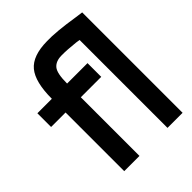

<svg xmlns="http://www.w3.org/2000/svg" viewBox="-195 -785 891 891"><g transform="rotate(-45 250.0 -340.0)"><path d="M330 -475V-385H196V0H96V-385H1V-475H96Q96 -585 135 -632Q174 -679 269 -680Q328 -682 442 -664L479 -659V0H380V-577L360 -580Q306 -586 269 -585.5Q232 -585 214 -563.5Q196 -542 196 -475Z"/></g></svg>

Font: Lekton
Style: Bold
Weight: 700
Designer: Paolo Mazzetti, Luciano Perondi, Raffaele Flato, Elena Papassissa, Emilio Macchia, Michela Povoleri, Tobias Seemiller, R
Version: Version 34.000